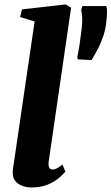

<svg xmlns="http://www.w3.org/2000/svg" viewBox="-20 -837 504 868"><path d="M200 -106Q198 -88.5 202.2 -79.5Q206.5 -70.5 217.5 -70.5Q225.5 -70.5 235 -74.8Q244.5 -79 262.5 -93L275.5 -61Q266 -49.5 246.8 -32.8Q227.5 -16 196.5 -2.8Q165.5 10.5 121.5 10.5Q102 10.5 82.5 3.8Q63 -3 50.2 -17.5Q37.5 -32 37.5 -56Q37.5 -61.5 38.2 -69Q39 -76.5 40 -84Q41 -91.5 42 -96L136.5 -740L71 -760L79.5 -794.5L277 -817L301.5 -802.5ZM394 -565.5 331.5 -568.5 329.5 -579Q335.5 -607 340 -637.8Q344.5 -668.5 349.5 -709.5Q353 -738.5 351.5 -758.5Q350 -778.5 347 -792L352.5 -809.5H461Q463.5 -800 463.8 -786.8Q464 -773.5 461.5 -747Q458.5 -709.5 448 -677.2Q437.5 -645 423.2 -617.5Q409 -590 394 -565.5Z"/></svg>

Font: Merriweather 48pt Black
Style: Italic
Weight: 900
Italic angle: -7.8°
Version: Version 2.101